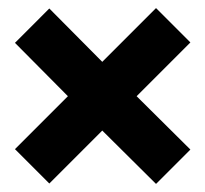

<svg xmlns="http://www.w3.org/2000/svg" viewBox="-20 -581 508 475"><path d="M233 -258 102 -127 17 -212 148 -343 17 -475 102 -560 233 -428 366 -561 451 -476 318 -343 451 -211 366 -126Z"/></svg>

Font: Ranchers
Style: Regular
Weight: 400
Designer: Pablo Impallari, Brenda Gallo
Foundry: Pablo Impallari, Brenda Gallo
Version: Version 1.000; ttfautohint (v0.8) -G 200 -r 50